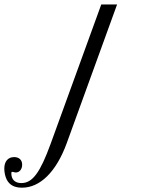

<svg xmlns="http://www.w3.org/2000/svg" viewBox="-357 -599 671 876"><path d="M-256.3 257.3C-174.3 257.3 -100.6 185.5 -52.7 54.7L177.2 -578.6H105L-126.5 58.6C-173.3 186.5 -208 236.3 -259.3 236.3C-288.6 236.3 -305.2 220.2 -305.2 192.4C-305.2 186 -304.2 185.1 -300.8 185.1C-294.9 185.1 -292 188 -284.7 188C-268.1 188 -255.9 172.9 -255.9 152.3C-255.9 130.9 -270 117.7 -292.5 117.7C-320.3 117.7 -337.4 137.2 -337.4 170.4C-337.4 188.5 -333 207.5 -325.7 221.7C-312 246.6 -289.6 257.3 -256.3 257.3Z"/></svg>

Font: Petit Formal Script
Style: Regular
Weight: 400
Designer: Pablo Impallari, Brenda Gallo, Rodrigo Fuenzalida
Foundry: Pablo Impallari, Brenda Gallo, Rodrigo Fuenzalida
Version: Version 1.001